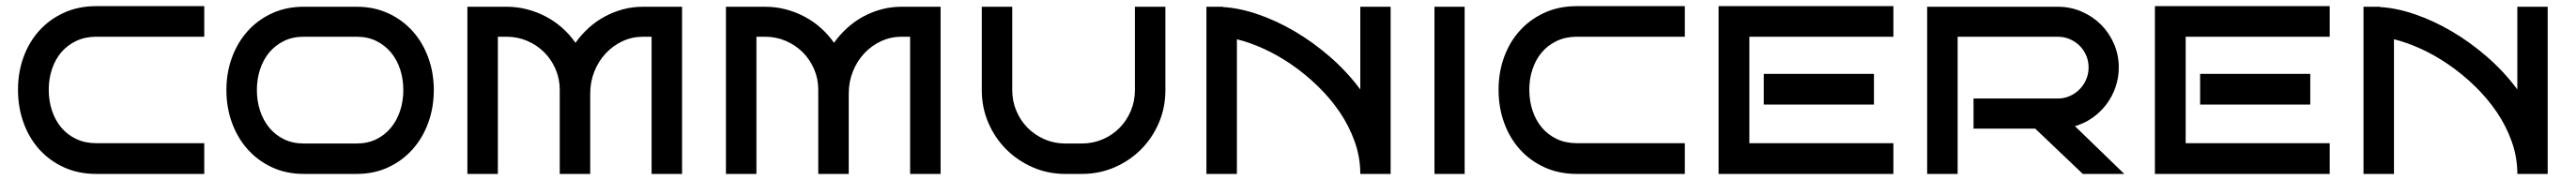

<svg xmlns="http://www.w3.org/2000/svg" viewBox="-20 -572 8460 592"><path d="M650.9 0H295.9Q237.8 0 190.4 -21.5Q143.1 -43 109.4 -80.3Q75.7 -117.7 57.4 -168.2Q39.1 -218.8 39.1 -276.9Q39.1 -334.5 57.4 -384.5Q75.7 -434.6 109.4 -471.7Q143.1 -508.8 190.4 -530.3Q237.8 -551.8 295.9 -551.8H650.9V-451.2H295.9Q259.8 -451.2 230.7 -437.5Q201.7 -423.8 181.6 -400.4Q161.6 -377 150.9 -345.2Q140.1 -313.5 140.1 -276.9Q140.1 -239.7 150.9 -207.8Q161.6 -175.8 181.6 -152.1Q201.7 -128.4 230.7 -114.7Q259.8 -101.1 295.9 -101.1H650.9Z M1404.8 -275.9Q1404.8 -218.8 1386.7 -168.7Q1368.7 -118.7 1335.2 -81.1Q1301.8 -43.5 1255.1 -21.7Q1208.5 0 1151.4 0H977.5Q920.4 0 873.5 -21.7Q826.7 -43.5 793.2 -81.1Q759.8 -118.7 741.7 -168.7Q723.6 -218.8 723.6 -275.9Q723.6 -332.5 741.7 -382.3Q759.8 -432.1 793.2 -469.5Q826.7 -506.8 873.5 -528.3Q920.4 -549.8 977.5 -549.8H1151.4Q1208.5 -549.8 1255.1 -528.3Q1301.8 -506.8 1335.2 -469.5Q1368.7 -432.1 1386.7 -382.3Q1404.8 -332.5 1404.8 -275.9ZM1304.7 -275.9Q1304.7 -312 1294.2 -344Q1283.7 -376 1263.9 -399.7Q1244.1 -423.3 1215.8 -437.3Q1187.5 -451.2 1151.4 -451.2H977.5Q941.4 -451.2 912.8 -437.3Q884.3 -423.3 864.5 -399.7Q844.7 -376 834.2 -344Q823.7 -312 823.7 -275.9Q823.7 -239.7 834.2 -207.8Q844.7 -175.8 864.5 -151.9Q884.3 -127.9 912.8 -114Q941.4 -100.1 977.5 -100.1H1151.4Q1187.5 -100.1 1215.8 -114Q1244.1 -127.9 1263.9 -151.9Q1283.7 -175.8 1294.2 -207.8Q1304.7 -239.7 1304.7 -275.9Z M1918.5 0H1818.4V-276.9Q1818.4 -313 1804.7 -344.7Q1791 -376.5 1767.3 -400.1Q1743.7 -423.8 1711.7 -437.5Q1679.7 -451.2 1643.6 -451.2H1615.2V0H1515.1V-549.8H1643.6Q1678.7 -549.8 1711.4 -541.3Q1744.1 -532.7 1773.2 -517.3Q1802.2 -502 1826.9 -480Q1851.6 -458 1870.1 -431.2Q1889.2 -458 1913.3 -480Q1937.5 -502 1965.8 -517.3Q1994.1 -532.7 2025.9 -541.3Q2057.6 -549.8 2092.3 -549.8H2220.2V0H2120.1V-451.2H2092.3Q2056.2 -451.2 2024.7 -436.5Q1993.2 -421.9 1969.5 -396.5Q1945.8 -371.1 1932.1 -336.9Q1918.5 -302.7 1918.5 -264.2Z M2767.6 0H2667.5V-276.9Q2667.5 -313 2653.8 -344.7Q2640.1 -376.5 2616.5 -400.1Q2592.8 -423.8 2560.8 -437.5Q2528.8 -451.2 2492.7 -451.2H2464.4V0H2364.3V-549.8H2492.7Q2527.8 -549.8 2560.5 -541.3Q2593.3 -532.7 2622.3 -517.3Q2651.4 -502 2676 -480Q2700.7 -458 2719.2 -431.2Q2738.3 -458 2762.5 -480Q2786.6 -502 2814.9 -517.3Q2843.3 -532.7 2875 -541.3Q2906.7 -549.8 2941.4 -549.8H3069.3V0H2969.2V-451.2H2941.4Q2905.3 -451.2 2873.8 -436.5Q2842.3 -421.9 2818.6 -396.5Q2794.9 -371.1 2781.2 -336.9Q2767.6 -302.7 2767.6 -264.2Z M3807.6 -549.8V-274.9Q3807.6 -217.8 3786.1 -167.7Q3764.6 -117.7 3727.3 -80.3Q3689.9 -43 3640.1 -21.5Q3590.3 0 3533.7 0H3478.5Q3421.9 0 3372.1 -21.7Q3322.3 -43.5 3284.9 -80.8Q3247.6 -118.2 3226.1 -168.2Q3204.6 -218.3 3204.6 -274.9V-549.8H3304.7V-274.9Q3304.7 -238.8 3318.4 -206.8Q3332 -174.8 3355.7 -151.1Q3379.4 -127.4 3410.9 -113.8Q3442.4 -100.1 3478.5 -100.1H3533.7Q3569.8 -100.1 3601.6 -113.8Q3633.3 -127.4 3656.7 -151.1Q3680.2 -174.8 3693.8 -206.8Q3707.5 -238.8 3707.5 -274.9V-549.8Z M4447.8 0Q4447.8 -54.7 4429.4 -106.2Q4411.1 -157.7 4380.1 -203.4Q4349.1 -249 4308.3 -288.6Q4267.6 -328.1 4222.7 -359.1Q4177.7 -390.1 4131.1 -411.4Q4084.5 -432.6 4042.5 -442.9V0H3942.4V-549.8H3996.6V-548.8Q4050.3 -545.9 4111.1 -525.1Q4171.9 -504.4 4232.2 -469Q4292.5 -433.6 4348.4 -385Q4404.3 -336.4 4447.8 -277.8V-549.8H4547.4V0Z M4790.5 0H4691.4V-549.8H4790.5Z M5513.7 0H5158.7Q5100.6 0 5053.2 -21.5Q5005.9 -43 4972.2 -80.3Q4938.5 -117.7 4920.2 -168.2Q4901.9 -218.8 4901.9 -276.9Q4901.9 -334.5 4920.2 -384.5Q4938.5 -434.6 4972.2 -471.7Q5005.9 -508.8 5053.2 -530.3Q5100.6 -551.8 5158.7 -551.8H5513.7V-451.2H5158.7Q5122.6 -451.2 5093.5 -437.5Q5064.5 -423.8 5044.4 -400.4Q5024.4 -377 5013.7 -345.2Q5002.9 -313.5 5002.9 -276.9Q5002.9 -239.7 5013.7 -207.8Q5024.4 -175.8 5044.4 -152.1Q5064.5 -128.4 5093.5 -114.7Q5122.6 -101.1 5158.7 -101.1H5513.7Z M6198.7 0H5624.5V-551.8H6198.7V-451.2H5725.6V-101.1H6198.7ZM6134.8 -228H5772.9V-329.1H6134.8Z M6957 0H6820.8L6664.6 -148.9H6461.9V-248H6738.8Q6759.8 -248 6778.3 -256.3Q6796.9 -264.6 6810.5 -278.6Q6824.2 -292.5 6832 -311Q6839.8 -329.6 6839.8 -350.1Q6839.8 -371.1 6832 -389.4Q6824.2 -407.7 6810.5 -421.4Q6796.9 -435.1 6778.3 -443.1Q6759.8 -451.2 6738.8 -451.2H6409.7V0H6309.6V-549.8H6738.8Q6780.3 -549.8 6816.9 -533.9Q6853.5 -518.1 6880.6 -491Q6907.7 -463.9 6923.3 -427.5Q6939 -391.1 6939 -350.1Q6939 -316.4 6928.2 -285.4Q6917.5 -254.4 6898.2 -228.8Q6878.9 -203.1 6852.5 -184.6Q6826.2 -166 6794.9 -157.2Z M7631.8 0H7057.6V-551.8H7631.8V-451.2H7158.7V-101.1H7631.8ZM7567.9 -228H7206.1V-329.1H7567.9Z M8248 0Q8248 -54.7 8229.7 -106.2Q8211.4 -157.7 8180.4 -203.4Q8149.4 -249 8108.6 -288.6Q8067.9 -328.1 8022.9 -359.1Q7978 -390.1 7931.4 -411.4Q7884.8 -432.6 7842.8 -442.9V0H7742.7V-549.8H7796.9V-548.8Q7850.6 -545.9 7911.4 -525.1Q7972.2 -504.4 8032.5 -469Q8092.8 -433.6 8148.7 -385Q8204.6 -336.4 8248 -277.8V-549.8H8347.7V0Z"/></svg>

Font: Bruno Ace SC
Style: Regular
Weight: 400
Designer: Astigmatic (AOETI)
Foundry: Astigmatic (AOETI)
Version: Version 1.000